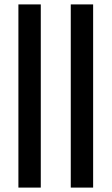

<svg xmlns="http://www.w3.org/2000/svg" viewBox="-20 -851 506 871"><path d="M63.5 0V-831H165V0ZM301 0V-831H402.5V0Z"/></svg>

Font: Merriweather 60pt
Style: Regular
Weight: 400
Version: Version 2.100